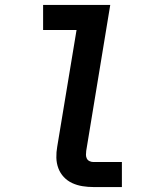

<svg xmlns="http://www.w3.org/2000/svg" viewBox="-20 -755 640 775"><path d="M357 0Q335 0 313 -3.5Q291 -7 271.5 -16Q252 -25 237.5 -40.5Q223 -56 215.5 -76Q208 -96 207.5 -118.5Q207 -141 211 -163L289 -634H154V-735H425L328 -146Q327 -138 327 -130Q327 -122 330.5 -115Q334 -108 341.5 -104.5Q349 -101 357 -101H472V0Z"/></svg>

Font: Iosevka Curly Slab ExObl
Style: Bold
Weight: 700
Width: 7
Italic angle: -9°
Monospace: yes
Designer: Belleve Invis
Foundry: Belleve Invis
Version: Version 11.0.0; ttfautohint (v1.8.3)